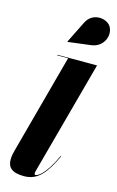

<svg xmlns="http://www.w3.org/2000/svg" viewBox="-153 -1091 705 1159"><g transform="rotate(15 200.0 -511.0)"><path d="M311.5 -859C391 -869 419.5 -952.5 386.5 -1000.5C359.5 -1039.5 270.5 -1052.5 234 -978L167 -843L168 -841ZM310 -164 306.5 -165C242 -25.5 197 -15 189 -15C184.5 -15 182 -18 182 -23C182 -27.5 182.5 -32 184 -37.5L377 -750H129V-746.5H197L30.5 -129.5C27.5 -118 20 -91.5 20 -67C20 -19 46 10 123 10C214.5 10 259.5 -58 310 -164Z"/></g></svg>

Font: Bodoni* 48pt Fatface
Style: Italic
Weight: 900
Italic angle: -13°
Version: Version 2.3